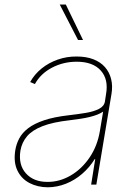

<svg xmlns="http://www.w3.org/2000/svg" viewBox="-20 -798 579 830"><path d="M186.5 11.7Q141.6 11.2 106.9 -7.1Q72.3 -25.4 55.2 -61Q38.1 -96.7 45.9 -147.5Q50.3 -175.3 63.2 -199.7Q76.2 -224.1 102.1 -243.9Q127.9 -263.7 170.7 -278.1Q213.4 -292.5 277.3 -299.8Q315.4 -304.2 349.9 -309.8Q384.3 -315.4 407.2 -326.9Q430.2 -338.4 433.6 -359.4L438.5 -391.6Q449.7 -455.1 415.5 -493.2Q381.3 -531.2 311.5 -531.2Q253.9 -531.2 204.6 -505.4Q155.3 -479.5 130.9 -434.6L110.4 -443.4Q129.4 -477.5 160.2 -502.2Q190.9 -526.9 230 -540.5Q269 -554.2 311.5 -553.7Q353 -553.7 383.8 -541.7Q414.6 -529.8 433.8 -507.8Q453.1 -485.8 460.4 -456.1Q467.8 -426.3 461.9 -391.6L396.5 0H374L391.6 -110.4H389.6Q366.7 -73.7 335 -46.4Q303.2 -19 265.4 -3.9Q227.5 11.2 186.5 11.7ZM186.5 -11.7Q238.3 -11.7 285.9 -39.6Q333.5 -67.4 367.4 -117.4Q401.4 -167.5 412.1 -233.4L425.8 -315.4Q415 -308.1 399.9 -302.2Q384.8 -296.4 366.5 -292Q348.1 -287.6 326.9 -284.4Q305.7 -281.2 282.2 -278.3Q208 -270 163.3 -252.4Q118.7 -234.9 96.7 -208.7Q74.7 -182.6 68.4 -147.5Q58.6 -85.9 92 -48.6Q125.5 -11.2 186.5 -11.7ZM317.4 -625 238.3 -778.3H264.6L338.9 -625Z"/></svg>

Font: Inter Tight Thin
Style: Italic
Weight: 250
Italic angle: -9.39999°
Designer: Rasmus Andersson
Foundry: rsms
Version: Version 3.004